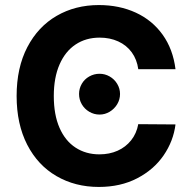

<svg xmlns="http://www.w3.org/2000/svg" viewBox="-20 -737 764 767"><path d="M378.2 -586.7Q323.2 -586.7 281.9 -559.2Q240.6 -531.7 217.8 -479.3Q194.9 -426.9 194.9 -353.5Q194.9 -278.5 217.8 -226.3Q240.6 -174.2 281.9 -147.3Q323.2 -120.4 377.1 -120.4Q417.3 -120.4 449.8 -134.9Q482.2 -149.4 503.8 -176.5Q525.4 -203.5 532.4 -241L681.1 -239.9Q672.8 -173.5 633.6 -116.3Q594.4 -59.2 527.9 -24.7Q461.5 9.8 374.9 9.8Q280.2 9.8 205.5 -33.6Q130.9 -76.9 88.6 -159.1Q46.4 -241.4 46.4 -353.5Q46.4 -466.6 89.2 -548.7Q132 -630.7 206.4 -673.7Q280.8 -716.8 374.9 -716.8Q456.7 -716.8 522.5 -686.5Q588.3 -656.2 629.7 -598.4Q671.1 -540.6 681.1 -460.6H532.4Q527 -499.6 506.2 -528.1Q485.4 -556.5 452.2 -571.6Q419 -586.7 378.2 -586.7ZM295.8 -361.6Q295.8 -383.2 306.6 -402Q317.4 -420.8 336.5 -431.5Q355.6 -442.3 377.7 -442.3Q399.3 -442.3 418.1 -431.5Q436.9 -420.8 448.2 -402Q459.5 -383.2 459.5 -361.6Q459.5 -339.5 448.2 -320.7Q436.9 -301.9 418.1 -290.6Q399.3 -279.3 377.7 -279.3Q355.6 -279.3 336.5 -290.6Q317.4 -301.9 306.6 -320.7Q295.8 -339.5 295.8 -361.6Z"/></svg>

Font: Pretendard JP Variable
Style: Regular
Weight: 400
Designer: Base glyphs from Inter by Rasmus Andersson; Hangul glyphs from Noto Sans CJK(Source Han Sans) by Jang Soo-young and Kang
Foundry: Kil Hyung-jin
Version: Version 1.307;Glyphs 3.2 (3192)